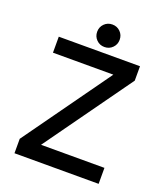

<svg xmlns="http://www.w3.org/2000/svg" viewBox="-160 -1004 961 1113"><g transform="rotate(20 321.0 -448.0)"><path d="M71.8 -722.7H572.8V-633.8L189.5 -98.6H580.6V0H61.5V-88.9L444.3 -624H71.8ZM271 -826.2Q271 -855.5 291 -875.5Q311 -895.5 340.3 -895.5Q369.6 -895.5 389.6 -875.5Q409.7 -855.5 409.7 -826.2Q409.7 -796.9 389.6 -776.9Q369.6 -756.8 340.3 -756.8Q311 -756.8 291 -776.9Q271 -796.9 271 -826.2Z"/></g></svg>

Font: Giphurs Medium
Style: Regular
Weight: 500
Version: Version 0.920; ttfautohint (v1.8.4.7-5d5b)